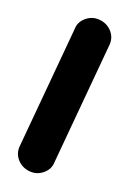

<svg xmlns="http://www.w3.org/2000/svg" viewBox="-53 -81 143 211"><path d="M29 -49Q32 -57 40.5 -60Q49 -63 57 -59Q65 -55 68 -47Q71 -39 67 -31Q52 1 37 33Q22 65 7 97Q7 97 7 97Q7 97 7 97Q4 105 -4.5 108Q-13 111 -21 107Q-29 103 -32 95Q-35 87 -31 79Q-16 47 -1 15Q14 -17 29 -49Q29 -49 29 -49Q29 -49 29 -49Z"/></svg>

Font: FRB American Cursive Medium
Style: Italic
Weight: 500
Italic angle: -25°
Version: Version 2.0;Modular Font Editor K font №1